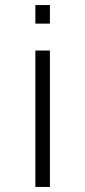

<svg xmlns="http://www.w3.org/2000/svg" viewBox="-20 -560 338 760"><path d="M120 -540H177.5V-466.5H120ZM120 -360H177.5V180H120Z"/></svg>

Font: Manrope ExtraLight Light
Style: Regular
Weight: 300
Version: Version 4.504